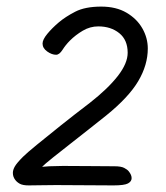

<svg xmlns="http://www.w3.org/2000/svg" viewBox="-20 -558 504 582"><path d="M379 -18Q379 -28 370 -39Q366 -44 356.5 -49Q347 -54 327 -54Q292 -54 256.5 -54.5Q221 -55 171 -55Q153 -55 129 -54Q105 -53 88 -49H104Q116 -61 140.5 -80.5Q165 -100 195 -123.5Q225 -147 253.5 -169.5Q282 -192 302 -208Q370 -263 399 -312Q428 -361 428 -411Q428 -443 411.5 -472Q395 -501 363.5 -519.5Q332 -538 287 -538Q238 -538 208 -522.5Q178 -507 158 -490Q138 -473 123.5 -455.5Q109 -438 109 -426Q109 -412 123 -402Q137 -392 150 -392Q160 -392 169.5 -407Q179 -422 192 -435Q209 -452 231 -465Q253 -478 278 -478Q316 -478 341.5 -457.5Q367 -437 367 -398Q367 -366 337 -327.5Q307 -289 252 -246Q206 -211 164 -177.5Q122 -144 91.5 -119Q61 -94 50 -83Q31 -64 25 -53.5Q19 -43 19 -34Q19 -22 26 -13Q31 -6 40 -1Q49 4 67 4Q84 4 104.5 3.5Q125 3 150 3Q192 3 237 3.5Q282 4 324 4Q357 4 368 -2Q379 -8 379 -18Z"/></svg>

Font: Lisu Bosa ExtraLight
Style: Italic
Weight: 200
Italic angle: -19°
Designer: David Morse, Annie Olsen, Victor Gaultney, Frank Grießhammer (Latin)
Foundry: SIL International
Version: Version 2.000